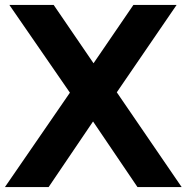

<svg xmlns="http://www.w3.org/2000/svg" viewBox="-36 -760 758 780"><path d="M522.5 0 342 -266.5 248 -383.5 2 -740H182L344 -503L438.5 -385L702 0ZM-16 0 248 -383.5 344 -503 506 -740H681.5L438.5 -385L342 -266.5L161.5 0Z"/></svg>

Font: Encode Sans Condensed Thin
Style: Bold
Weight: 700
Version: Version 3.002